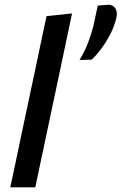

<svg xmlns="http://www.w3.org/2000/svg" viewBox="-20 -801 520 821"><path d="M24 0Q35.5 -54.5 46.5 -105.5Q57 -156.5 70 -218L128.5 -493Q141.5 -555 154 -614.5Q166.5 -674 179 -732L288 -743.5Q275.5 -683.5 262.5 -622Q249.5 -560.5 235.5 -494L177 -218Q163.5 -155.5 153 -105Q142.5 -54.5 131 0ZM320 -544.5Q342.5 -581 357.8 -621.8Q373 -662.5 380 -692.5Q384.5 -714 389 -735Q393.5 -756 398 -777L446.5 -781Q465.5 -778.5 474 -764Q479.5 -754.5 479.5 -741.5Q479.5 -733.5 477.5 -724.5Q470 -691 453 -657.5Q436 -624 414.5 -594.8Q393 -565.5 372 -546Z"/></svg>

Font: Heraclito Medium
Style: Italic
Weight: 500
Italic angle: -12°
Designer: Kostas Bartsokas (font) & Cristiano Sobral (main changes)
Foundry: Kostas Bartsokas (font) & Cristiano Sobral (main changes)
Version: Version 1.00;July 8, 2020;FontCreator 13.0.0.2655 64-bit